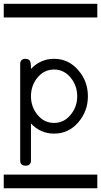

<svg xmlns="http://www.w3.org/2000/svg" viewBox="-20 -714 540 1026"><path d="M0 -620.8V-693.8H500V-620.8ZM0 219.2H500V292.2H0ZM449.7 -199.7Q449.7 -120.6 399.4 -61.5Q347.2 0 269 0Q196.8 0 145.5 -54V143.1Q145.5 171.4 116.7 171.4Q87.9 171.4 87.9 143.1V-371.1Q87.9 -399.7 116.7 -399.7Q137.7 -399.7 143.1 -381.1Q145.5 -373.3 145.5 -345.7Q196.8 -399.7 269 -399.7Q347.2 -399.7 399.4 -337.6Q449.7 -279.1 449.7 -199.7ZM392.6 -199.7Q392.6 -255.4 358.9 -297.4Q322.8 -342.5 269 -342.5Q214.8 -342.5 178.7 -297.4Q145.5 -255.4 145.5 -199.7Q145.5 -144.3 178.7 -102.3Q214.8 -57.1 269 -57.1Q322.8 -57.1 358.9 -102.3Q392.6 -144.3 392.6 -199.7Z"/></svg>

Font: EnergyBar
Style: Regular
Weight: 400
Italic angle: -10°
Version: 1.0 2000-03-28